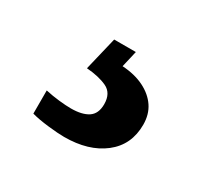

<svg xmlns="http://www.w3.org/2000/svg" viewBox="-67 -103 468 437"><g transform="rotate(30 166.5 115.5)"><path d="M137 240Q121 240 94.6 237Q68.1 234 50.1 229V168.1Q68.1 172.1 86.6 174.1Q105.1 176.1 118.1 176.1Q147.1 176.1 163.1 165.6Q179.1 155 179.1 130Q179.1 101 157.6 90.9Q136.1 80.9 104.1 78.6L125.1 -9H182L172 34Q205 36 229.1 48Q253.2 60 266.3 79.5Q279.4 99 279.4 126Q279.4 179 240.2 209.5Q201 240 137 240Z"/></g></svg>

Font: Noto Serif Khmer
Style: Regular
Weight: 400
Designer: Danh Hong and the Monotype Design Team
Foundry: Monotype Imaging Inc.
Version: Version 2.003